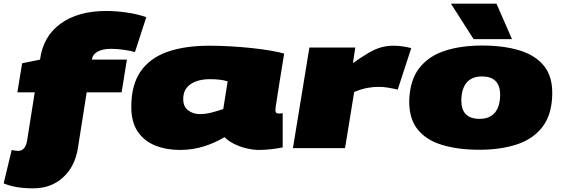

<svg xmlns="http://www.w3.org/2000/svg" viewBox="-72 -810 3069 1050"><path d="M111 220Q60 220 21.5 213.5Q-17 207 -52 193L-8 10Q9 15 28 15Q48 15 60 0Q72 -15 76 -40L118 -305H23L49 -464L147 -484Q163 -610 258.5 -680Q354 -750 509 -750Q565 -750 624.5 -741Q684 -732 728 -716L666 -525Q645 -532 606 -537.5Q567 -543 535 -543Q490 -543 462.5 -528Q435 -513 430 -484H622L593 -305H402L354 0Q338 101 272.5 160.5Q207 220 111 220Z M1345 10Q1312 10 1275 1Q1238 -8 1206.5 -24Q1175 -40 1156 -60Q1105 -29 1043 -9.5Q981 10 911 10Q838 10 777.5 -14Q717 -38 681.5 -90Q646 -142 646 -226Q646 -346 697 -419.5Q748 -493 843.5 -526.5Q939 -560 1072 -560Q1129 -560 1189.5 -556.5Q1250 -553 1306 -547Q1362 -541 1408 -533Q1454 -525 1482 -517Q1467 -427 1458 -368.5Q1449 -310 1443.5 -276.5Q1438 -243 1436 -228Q1434 -213 1434 -208Q1434 -200 1438 -194.5Q1442 -189 1453 -189Q1462 -189 1474 -191V-4Q1452 1 1415 5.5Q1378 10 1345 10ZM1149 -214 1173 -365Q1151 -372 1126.5 -374.5Q1102 -377 1077 -377Q1010 -377 970 -349.5Q930 -322 930 -268Q930 -227 957 -206.5Q984 -186 1021 -186Q1053 -186 1087 -195Q1121 -204 1149 -214Z M1871 -550 1858 -465Q1908 -500 1944 -521Q1980 -542 2012 -551Q2044 -560 2082 -560Q2105 -560 2129 -556.5Q2153 -553 2177 -547L2103 -320Q2073 -327 2048.5 -331Q2024 -335 1998 -335Q1970 -335 1938.5 -329.5Q1907 -324 1865 -307L1815 0H1530L1620 -550Z M2550 9Q2433 9 2345.5 -17.5Q2258 -44 2211 -103.5Q2164 -163 2166 -262Q2170 -373 2221.5 -438.5Q2273 -504 2361.5 -532.5Q2450 -561 2564 -561Q2682 -561 2769 -534.5Q2856 -508 2903.5 -449Q2951 -390 2948 -290Q2945 -180 2893 -114Q2841 -48 2752.5 -19.5Q2664 9 2550 9ZM2551 -160Q2606 -160 2634.5 -194Q2663 -228 2663 -292Q2663 -392 2563 -392Q2508 -392 2479.5 -357.5Q2451 -323 2451 -259Q2451 -160 2551 -160ZM2518 -596 2394 -790H2643L2728 -596Z"/></svg>

Font: Georama ExtraExtended Black
Style: Italic
Weight: 900
Width: 8
Italic angle: -9°
Designer: Jean-Baptiste Levee
Foundry: Production Type
Version: Version 1.000